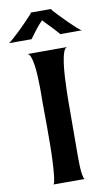

<svg xmlns="http://www.w3.org/2000/svg" viewBox="-161 -989 602 1039"><g transform="rotate(-10 140.5 -469.0)"><path d="M64.5 -448.2Q64.5 -457 64.9 -479.5Q65.4 -502 64.9 -531.2Q64.5 -560.5 63 -592.8Q61.5 -625 57.6 -652.3Q53.7 -679.7 46.9 -698.2Q40 -716.8 30.3 -719.7H249Q236.3 -719.7 228 -697.3Q219.7 -674.8 214.8 -640.6Q210 -606.4 207.5 -564.9Q205.1 -523.4 204.1 -485.4Q203.1 -447.3 203.1 -417.5Q203.1 -387.7 203.1 -377Q203.1 -319.3 202.6 -262.2Q202.1 -205.1 202.1 -146.5Q202.1 -138.7 202.1 -116.2Q202.1 -93.8 203.1 -69.8Q204.1 -45.9 207.5 -25.4Q210.9 -4.9 216.8 0H45.9Q51.8 -5.9 55.7 -37.6Q59.6 -69.3 62 -114.3Q64.5 -159.2 64.9 -211.9Q65.4 -264.6 65.4 -312.5Q65.4 -360.4 64.9 -397Q64.5 -433.6 64.5 -448.2ZM222.7 -794.9Q220.7 -798.8 209 -811.5Q197.3 -824.2 183.1 -839.4Q168.9 -854.5 155.8 -867.7Q142.6 -880.9 138.7 -885.7Q118.2 -865.2 100.6 -842.3Q83 -819.3 65.4 -794.9H-58.6Q-51.8 -798.8 -35.6 -813Q-19.5 -827.1 -2.4 -843.3Q14.6 -859.4 29.8 -875Q44.9 -890.6 51.8 -897.5Q52.7 -898.4 58.6 -904.8Q64.5 -911.1 70.8 -917.5Q77.1 -923.8 82 -929.7Q86.9 -935.5 85.9 -937.5H198.2Q197.3 -935.5 200.2 -932.1Q203.1 -928.7 203.1 -927.7Q210 -919.9 229.5 -899.4Q249 -878.9 271.5 -856.4Q293.9 -834 314 -815.9Q334 -797.9 340.8 -794.9Z"/></g></svg>

Font: Cherry Cream Soda
Style: Regular
Weight: 400
Designer: Font Diner, Inc
Foundry: Font Diner, Inc
Version: Version 1.001